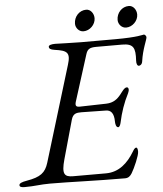

<svg xmlns="http://www.w3.org/2000/svg" viewBox="-88 -849 766 902"><g transform="rotate(-5 295.5 -397.5)"><path d="M331 -700C361 -700 388 -727 388 -757C388 -779 373 -800 352 -800C319 -800 294 -772 294 -739C294 -719 310 -700 331 -700ZM532 -700C562 -700 589 -727 589 -757C589 -779 574 -800 553 -800C520 -800 495 -772 495 -739C495 -719 511 -700 532 -700ZM-8 5C42 5 63 -1 112 -1C205 -1 328 5 465 5C481 5 490 -3 498 -16C512 -39 537 -96 537 -114C537 -122 536 -134 530 -134C522 -134 517 -124 512 -116C482 -66 440 -26 378 -26H223C181 -26 170 -41 189 -109L240 -291C248 -320 265 -322 288 -322L403 -320C426 -320 441 -305 441 -264C441 -257 443 -237 454 -237C461 -237 465 -249 467 -258C477 -305 492 -349 514 -392C521 -406 520 -420 510 -420C498 -420 486 -400 477 -389C461 -369 442 -353 408 -352L284 -349C283 -349 282 -349 281 -349C263 -349 260 -357 268 -380L335 -592C342 -614 352 -622 384 -622H506C559 -622 569 -602 565 -541C564 -526 569 -516 576 -516C582 -516 591 -521 593 -535C601 -593 623 -635 623 -647C623 -652 617 -660 612 -660C607 -660 584 -650 475 -650H314C272 -650 208 -653 193 -653C177 -653 162 -650 162 -642C162 -633 168 -628 188 -625C247 -617 262 -606 244 -549L107 -99C93 -54 70 -35 4 -24C-19 -20 -32 -15 -32 -6C-32 2 -24 5 -8 5Z"/></g></svg>

Font: EB Garamond
Style: Italic
Weight: 400
Italic angle: -17.2°
Designer: Georg Duffner and Octavio Pardo
Foundry: Georg Duffner
Version: Version 1.000;PS 001.000;hotconv 1.0.88;makeotf.lib2.5.64775